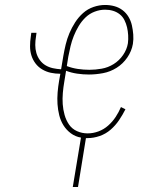

<svg xmlns="http://www.w3.org/2000/svg" viewBox="-20 -548 640 773"><path d="M273 205 306 6Q283 2 265 -11.5Q247 -25 235.5 -43.5Q224 -62 218.5 -84Q213 -106 211.5 -129Q210 -152 212 -176Q214 -200 218 -223L223 -251Q203 -251 184.5 -255Q166 -259 150 -268.5Q134 -278 123 -292.5Q112 -307 106.5 -324.5Q101 -342 101 -361.5Q101 -381 104 -401L106 -416H127L125 -401Q122 -384 122 -367Q122 -350 126.5 -334.5Q131 -319 140.5 -306Q150 -293 163.5 -285Q177 -277 193 -273.5Q209 -270 226 -269L235 -323Q239 -346 244.5 -369Q250 -392 259.5 -414.5Q269 -437 282.5 -458Q296 -479 314.5 -495.5Q333 -512 356.5 -520Q380 -528 403 -528Q423 -528 441 -523Q459 -518 473.5 -507Q488 -496 497.5 -480Q507 -464 511 -446Q515 -428 516.5 -409Q518 -390 515 -371Q510 -342 492.5 -316.5Q475 -291 449.5 -275Q424 -259 395 -253.5Q366 -248 338 -248Q314 -248 290.5 -251.5Q267 -255 246 -263L239 -220Q235 -197 233 -174Q231 -151 232.5 -129Q234 -107 240 -85.5Q246 -64 258 -46.5Q270 -29 290 -20Q310 -11 333 -11Q355 -11 376.5 -19Q398 -27 415.5 -42.5Q433 -58 445.5 -77Q458 -96 467 -117L485 -108Q474 -86 459.5 -64.5Q445 -43 425.5 -26Q406 -9 381.5 -0.5Q357 8 333 8Q332 8 330 8Q328 8 326 8L294 205ZM340 -267Q364 -267 389.5 -271.5Q415 -276 437.5 -290Q460 -304 475.5 -326.5Q491 -349 495 -374Q497 -390 496 -406.5Q495 -423 491.5 -438Q488 -453 481 -467Q474 -481 462 -490.5Q450 -500 435 -504.5Q420 -509 403 -509Q382 -509 361 -501Q340 -493 324 -477.5Q308 -462 296.5 -442.5Q285 -423 277 -403Q269 -383 264 -362Q259 -341 255 -320L249 -282Q270 -274 293 -270.5Q316 -267 340 -267Z"/></svg>

Font: Iosevka SS04 Thin Extended
Style: Italic
Weight: 100
Width: 7
Italic angle: -9°
Monospace: yes
Designer: Belleve Invis
Foundry: Belleve Invis
Version: Version 19.0.0; ttfautohint (v1.8.4)